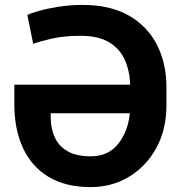

<svg xmlns="http://www.w3.org/2000/svg" viewBox="-20 -741 736 771"><path d="M343.8 10.3Q243.7 10.3 175.5 -30.5Q107.4 -71.3 72.5 -146.2Q37.6 -221.2 37.6 -322.8V-400.9H502.9Q501 -455.6 481.4 -500Q461.9 -544.4 418.9 -570.8Q376 -597.2 304.2 -597.2Q238.3 -597.2 190.2 -586.4Q142.1 -575.7 113.3 -564.9L89.8 -681.2Q101.1 -687 133.8 -696.5Q166.5 -706.1 213.1 -713.6Q259.8 -721.2 312 -721.2Q422.4 -721.2 497.1 -678.7Q571.8 -636.2 610.1 -561.5Q648.4 -486.8 648.4 -390.1V-318.8Q648.4 -221.7 608.2 -147.7Q567.9 -73.7 499 -31.7Q430.2 10.3 343.8 10.3ZM343.8 -113.3Q414.6 -113.3 454.3 -163.1Q494.1 -212.9 501.5 -286.1H183.6V-270.5Q183.6 -227.1 199.2 -191.2Q214.8 -155.3 250.2 -134.3Q285.6 -113.3 343.8 -113.3Z"/></svg>

Font: Vazirmatn FD
Style: Bold
Weight: 700
Designer: Saber Rastikerdar
Foundry: Saber Rastikerdar
Version: Version 33.001